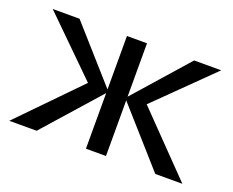

<svg xmlns="http://www.w3.org/2000/svg" viewBox="-77 -541 808 666"><g transform="rotate(20 327.0 -208.0)"><path d="M546 0 358 -212 538 -416H638L409 -191V-244L646 0ZM7 0 245 -244V-191L16 -416H115L296 -212L108 0ZM290 0V-416H364V0Z"/></g></svg>

Font: Ysabeau Office Medium
Style: Regular
Weight: 500
Designer: Christian Thalmann (Catharsis Fonts)
Version: Version 2.001;gftools[0.9.30]; featfreeze: tnum,lnum,ss02